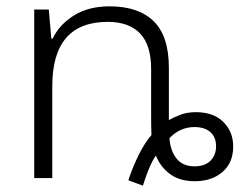

<svg xmlns="http://www.w3.org/2000/svg" viewBox="-20 -562 770 606"><path d="M385 7Q399 -35 417.5 -72.5Q436 -110 458 -136Q457 -164 457 -197V-344Q457 -420 422 -456.5Q387 -493 320 -493Q145 -493 145 -290V0H88V-532H134L142 -440H146Q167 -484 213 -513Q259 -542 326 -542Q417 -542 465 -495Q513 -448 513 -348V-183Q529 -192 550 -200Q571 -208 598 -208Q654 -208 685 -177Q716 -146 716 -100Q716 -48 682 -19Q648 10 595 10Q548 10 517.5 -12Q487 -34 472 -71Q460 -54 449.5 -28Q439 -2 431 24ZM594 -37Q627 -37 644.5 -55Q662 -73 662 -100Q662 -129 644 -145Q626 -161 594 -161Q548 -161 515 -126Q517 -88 536.5 -62.5Q556 -37 594 -37Z"/></svg>

Font: Noto Sans Light
Style: Regular
Weight: 300
Designer: Monotype Design Team
Foundry: Monotype Imaging Inc.
Version: Version 2.007